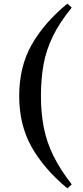

<svg xmlns="http://www.w3.org/2000/svg" viewBox="-20 -845 458 1060"><path d="M206 -315Q206 -221 222 -140Q238 -59 275.5 16.5Q313 92 376 173L352 195Q223 88 154.5 -33.5Q86 -155 86 -315Q86 -476 154.5 -597.5Q223 -719 352 -825L376 -803Q309 -721 272 -645Q235 -569 220.5 -489.5Q206 -410 206 -315Z"/></svg>

Font: Noto Serif KR ExtraLight Black
Style: Regular
Weight: 900
Version: Version 2.003-H1;hotconv 1.1.1;makeotfexe 2.6.0